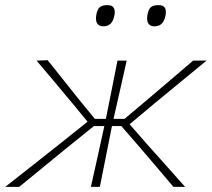

<svg xmlns="http://www.w3.org/2000/svg" viewBox="-50 -731 828 751"><path d="M-29.5 0Q25 -43 78.8 -85.2Q132.5 -127.5 185.5 -169.5L292.5 -255L234.5 -325.5Q199 -368 164 -409.8Q129 -451.5 93 -494L136.5 -495.5Q166 -458.5 196 -420.8Q226 -383 256 -345.5L321 -266H364L365 -270.5Q377.5 -332.5 388 -385.2Q398.5 -438 409.5 -494H445.5Q433 -437.5 421 -384.8Q409 -332 395 -270.5L394 -266H437L532 -346Q575.5 -383 619.2 -420.2Q663 -457.5 705.5 -494H758Q706 -451.5 654.5 -409Q603 -366.5 552.5 -325L457 -245L522.5 -170Q560 -128 597.8 -85.8Q635.5 -43.5 674 0H628.5Q596.5 -38 565.5 -74.2Q534.5 -110.5 503 -147.5L424.5 -238H388L384.5 -221Q372.5 -160.5 362.2 -108.5Q352 -56.5 340.5 0H305.5Q318 -56 329.8 -109Q341.5 -162 354.5 -221L358 -238H317.5L204 -146.5Q159.5 -110 114.5 -73.2Q69.5 -36.5 25 0ZM553.5 -628Q535.5 -628 528.8 -641.8Q522 -655.5 528.5 -681Q533 -699 543.2 -705Q553.5 -711 570.5 -711Q605 -711 597.5 -671Q593 -648 582.2 -638Q571.5 -628 553.5 -628ZM353.5 -628Q335.5 -628 328.8 -641.8Q322 -655.5 328.5 -681Q333 -699 343.2 -705Q353.5 -711 370.5 -711Q405 -711 397.5 -671Q393 -648 382.2 -638Q371.5 -628 353.5 -628Z"/></svg>

Font: Commissioner Loud Thin
Style: Italic
Weight: 100
Italic angle: -12°
Designer: Kostas Bartsokas
Foundry: Kostas Bartsokas
Version: Version 1.000; ttfautohint (v1.8.3)